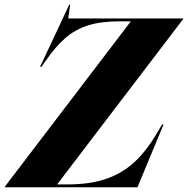

<svg xmlns="http://www.w3.org/2000/svg" viewBox="-82 -790 794 810"><path d="M214 -770 206 -712H692L691 -710L159 -12H202Q298 -12 366 -35.5Q434 -59 484.5 -105.5Q535 -152 580 -228L602 -265H608L498 0H-62V-2L470 -700H421Q343 -700 288.5 -682.5Q234 -665 193 -629Q152 -593 109 -531L93 -508H87L210 -770Z"/></svg>

Font: Nyght Serif Dark Italic
Style: Regular
Weight: 800
Italic angle: -16°
Designer: Maksym Kobuzan
Version: Version 0.400